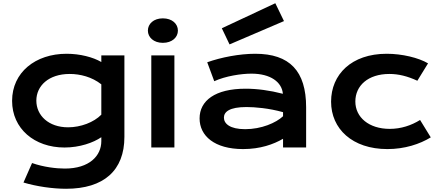

<svg xmlns="http://www.w3.org/2000/svg" viewBox="-20 -923 2782 1202"><path d="M180.7 97.7 127 219.7C208.5 244.1 309.1 258.8 393.6 258.8C629.9 258.8 758.8 144 758.8 -65.9V-576.2H614.3V-534.7C563 -564.9 481 -586.4 397 -586.4C201.7 -586.4 55.7 -469.7 55.7 -291.5C55.7 -117.7 195.3 0.5 383.8 0.5C479 0.5 564.5 -29.8 614.3 -64V-39.1C614.3 52.7 539.1 132.3 385.7 132.3C334.5 132.3 253.4 123.5 180.7 97.7ZM207.5 -293C207.5 -385.3 284.2 -460 416.5 -460C481.9 -460 555.7 -441.4 614.3 -395V-205.1C567.4 -157.2 485.4 -126 406.2 -126C284.2 -126 207.5 -200.2 207.5 -293Z M999.5 -654.8C1057.6 -654.8 1093.8 -689.5 1093.8 -731.4C1093.8 -773.9 1057.6 -808.1 999.5 -808.1C941.9 -808.1 905.8 -773.9 905.8 -731.4C905.8 -689.5 941.9 -654.8 999.5 -654.8ZM927.2 0H1071.8V-576.2H927.2Z M1229.5 -181.6C1229.5 -72.8 1322.3 10.3 1502 10.3C1609.4 10.3 1692.4 -19.5 1752 -54.2V0H1896.5V-251C1896.5 -478.5 1793.5 -586.4 1577.6 -586.4C1480 -586.4 1365.2 -564.5 1277.3 -533.2L1321.3 -414.6C1391.6 -446.8 1489.7 -461.9 1554.2 -461.9C1673.8 -461.9 1744.6 -409.2 1751 -335.9C1668 -357.4 1588.4 -367.7 1517.6 -367.7C1326.2 -367.7 1229.5 -292.5 1229.5 -181.6ZM1381.8 -186.5C1381.8 -222.2 1415.5 -252.9 1522.9 -252.9C1575.7 -252.9 1664.1 -245.6 1752 -220.7V-195.3C1707.5 -153.8 1616.7 -114.3 1514.6 -114.3C1419.4 -114.3 1381.8 -148.9 1381.8 -186.5ZM1417 -645 1757.8 -791 1703.6 -902.8 1368.7 -746.1Z M2052.7 -286.6C2052.7 -116.7 2185.5 10.3 2405.3 10.3C2513.7 10.3 2608.4 -21 2676.8 -63L2609.9 -171.9C2555.7 -138.2 2491.2 -116.2 2419.9 -116.2C2289.6 -116.2 2204.6 -188.5 2204.6 -287.6C2204.6 -386.7 2284.2 -460 2417.5 -460C2475.1 -460 2530.3 -446.3 2592.8 -417.5L2659.7 -526.4C2600.6 -561.5 2497.6 -586.4 2400.9 -586.4C2179.7 -586.4 2052.7 -456.1 2052.7 -286.6Z"/></svg>

Font: Krona One
Style: Regular
Weight: 400
Designer: Yvonne Schüttler
Foundry: Yvonne Schüttler
Version: Version 1.002